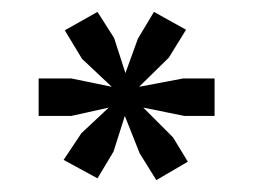

<svg xmlns="http://www.w3.org/2000/svg" viewBox="-20 -744 427 323"><path d="M144 -724 172 -680 191 -621 212 -679 239 -724 293 -694 264 -647 214 -598 288 -612H341V-549H290L221 -563L271 -513L296 -472L243 -441L215 -486L190 -549L171 -489L144 -444L87 -475L117 -520L163 -563L100 -549H45V-612H100L168 -598L118 -645L89 -693Z"/></svg>

Font: PT Sans Caption
Style: Regular
Weight: 400
Designer: A.Korolkova, O.Umpeleva, V.Yefimov
Foundry: ParaType Ltd
Version: Version 2.004W OFL